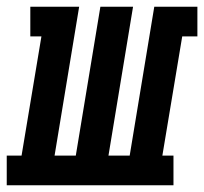

<svg xmlns="http://www.w3.org/2000/svg" viewBox="-65 -550 606 570"><path d="M-45 0V-88H-1L58 -442H25V-530H170L97 -88H160L233 -530H330L257 -88H320L393 -530H521V-442H476L417 -88H450V0Z"/></svg>

Font: Iosevka Slab Semibold Oblique
Style: Regular
Weight: 600
Italic angle: -9°
Monospace: yes
Designer: Belleve Invis
Foundry: Belleve Invis
Version: Version 11.1.1; ttfautohint (v1.8.3)